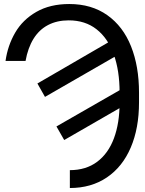

<svg xmlns="http://www.w3.org/2000/svg" viewBox="-20 -738 727 965"><path d="M328.1 -717.8Q440.4 -717.8 519.5 -661.6Q598.6 -605.5 638.7 -504.9Q678.7 -404.3 678.7 -272.5V-222.7Q678.7 -93.8 637.2 3.4Q595.7 100.6 517.1 153.8Q438.5 207 331.1 207V117.2Q412.1 117.2 468.3 75.2Q524.4 33.2 552.7 -43Q581.1 -119.1 581.1 -222.7V-273.4Q581.1 -382.8 551.8 -464.4Q522.5 -545.9 465.3 -590.8Q408.2 -635.7 325.2 -635.7Q266.6 -635.7 221.7 -612.3Q176.8 -588.9 148.4 -543Q120.1 -497.1 108.4 -431.6H7.8Q18.6 -508.8 56.2 -573.7Q93.8 -638.7 162.6 -678.2Q231.4 -717.8 328.1 -717.8ZM540 -534.2 579.1 -465.8 206.1 -251 168 -318.4ZM636.7 -316.4 667 -244.1 302.7 -34.2 263.7 -102.5Z"/></svg>

Font: WEMIX Pretendard Variable
Style: Regular
Weight: 400
Designer: Base glyphs from Inter by Rasmus Andersson; Hangeul glyphs from Noto Sans CJK(Source Han Sans) by Jang Soo-young and Kan
Foundry: Kil Hyung-jin
Version: Version 1.000;Glyphs 3.2 (3208)